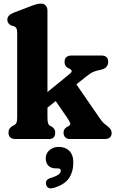

<svg xmlns="http://www.w3.org/2000/svg" viewBox="-20 -769 638 1062"><path d="M66 0Q27 0 27 -35.5Q27 -48.5 32.8 -57Q38.5 -65.5 49 -72.5L59 -77Q67 -81.5 71 -90.2Q75 -99 75 -121.5V-586Q75 -605.5 70.2 -613Q65.5 -620.5 56.5 -624.5L42.5 -627.5Q20.5 -639 20.5 -659.5Q20.5 -685 55 -698.5L144 -732.5Q166.5 -741.5 180.2 -745.2Q194 -749 207.5 -749Q224 -749 233.2 -738.2Q242.5 -727.5 242.5 -710.5V-260L367 -361.5Q386 -376 366.5 -388L354 -394Q337 -405.5 337 -426Q337 -462 377 -462H540Q578.5 -462 578.5 -426.5Q578.5 -411 568.5 -398.8Q558.5 -386.5 528.5 -381Q511 -378 495.8 -371.2Q480.5 -364.5 456 -345L402.5 -302.5L534 -111.5Q543.5 -98 550.8 -90.8Q558 -83.5 567.5 -77Q582.5 -65.5 590 -55.8Q597.5 -46 597.5 -33.5Q597.5 0 559 0H366.5Q351 0 341.2 -9.5Q331.5 -19 331.5 -35.5Q331.5 -54 347.5 -65L358.5 -71Q371.5 -78.5 368.2 -88Q365 -97.5 352.5 -116.5L288 -210L242.5 -173.5V-121.5Q242.5 -97 245.8 -87.5Q249 -78 257 -73L268 -67.5Q285.5 -55.5 285.5 -35.5Q285.5 0 250.5 0ZM291 162.5Q262.5 162.5 247.8 147.5Q233 132.5 233 107.5Q233 79 254 61.2Q275 43.5 305.5 43.5Q340.5 43.5 363 65.2Q385.5 87 385.5 129.5Q385.5 181.5 360.8 217.5Q336 253.5 274.5 271Q258 275.5 247.8 269.8Q237.5 264 235 251Q229.5 224.5 259.5 215.5Q294.5 204.5 305.2 195.2Q316 186 316 175Q316 162.5 300.5 162.5Z"/></svg>

Font: Fraunces 72pt SuperSoft
Style: Bold
Weight: 700
Version: Version 1.000;[0bf87f6ff]